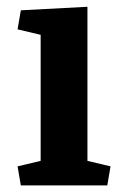

<svg xmlns="http://www.w3.org/2000/svg" viewBox="-20 -561 380 581"><path d="M244.6 -74.2 314.5 -57.6 304.7 0H43L33.2 -57.6L103 -74.2V-455.6L33.2 -472.2L43 -529.8L244.6 -540.5Z"/></svg>

Font: Noticia Text
Style: Bold
Weight: 700
Designer: JM Sole
Foundry: JM Sole
Version: Version 1.003